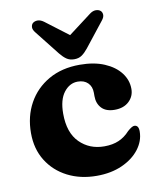

<svg xmlns="http://www.w3.org/2000/svg" viewBox="-83 -785 707 862"><g transform="rotate(-10 271.0 -353.5)"><path d="M509 -344.5Q509 -311 484.8 -288Q460.5 -265 419.5 -265Q380 -265 360 -286.2Q340 -307.5 340 -341V-356.5Q340 -385 323 -401.8Q306 -418.5 277 -418.5Q240 -418.5 214 -385Q188 -351.5 188 -288Q188 -201 232.8 -156.2Q277.5 -111.5 345 -111.5Q383.5 -111.5 411.5 -123.8Q439.5 -136 461.5 -160.5Q483 -179.5 493 -179Q513 -178.5 512.5 -149Q512 -106 483.5 -69Q455 -32 404.8 -9.5Q354.5 13 289 13Q214.5 13 156 -17Q97.5 -47 64 -101Q30.5 -155 30.5 -227Q30.5 -303 63.5 -362.8Q96.5 -422.5 156.8 -457Q217 -491.5 299 -491.5Q364 -491.5 411 -471.5Q458 -451.5 483.5 -418.2Q509 -385 509 -344.5ZM343 -557.5Q328.5 -539.5 314.5 -529.8Q300.5 -520 280 -520Q259.5 -520 245.2 -529.8Q231 -539.5 216.5 -557.5L128.5 -669Q117 -683 117.5 -694.5Q118 -706 125 -712.5Q134 -720 147.2 -720Q160.5 -720 175 -709.5L280 -630L385 -709.5Q399 -720 412.5 -720Q426 -720 434.5 -712.5Q441.5 -706 442 -694.5Q442.5 -683 431 -669Z"/></g></svg>

Font: Fraunces 9pt Soft
Style: Bold
Weight: 700
Version: Version 1.000;[b76b70a41]